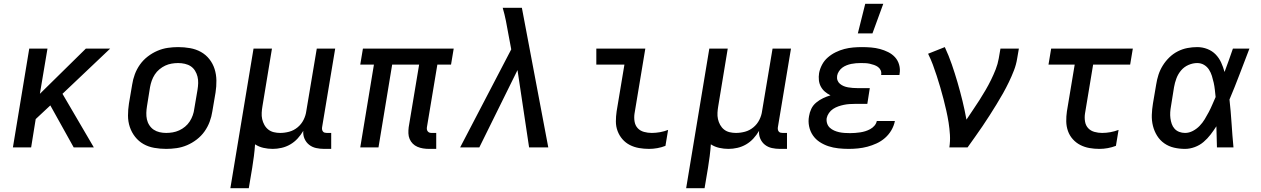

<svg xmlns="http://www.w3.org/2000/svg" viewBox="-20 -776 6640 1011"><path d="M368 0 245 -221 168 -149 144 0H48L134 -520H230L190 -282L432 -520H560L309 -282L474 0Z M855 8Q823 8 792 2.5Q761 -3 735.5 -17.5Q710 -32 691.5 -55.5Q673 -79 663.5 -107.5Q654 -136 654 -167.5Q654 -199 659 -231L676 -331Q680 -358 690 -385Q700 -412 717 -436Q734 -460 758 -478.5Q782 -497 809 -508.5Q836 -520 863.5 -524Q891 -528 918 -528Q950 -528 981 -522.5Q1012 -517 1038 -502.5Q1064 -488 1082.5 -464.5Q1101 -441 1110 -412.5Q1119 -384 1119.5 -352.5Q1120 -321 1115 -289L1098 -189Q1094 -162 1084 -135Q1074 -108 1057 -84Q1040 -60 1016 -41.5Q992 -23 965 -11.5Q938 0 910 4Q882 8 855 8ZM855 -76Q872 -76 889.5 -79Q907 -82 923.5 -89.5Q940 -97 954.5 -109Q969 -121 979 -136.5Q989 -152 995 -169Q1001 -186 1003 -203L1020 -303Q1023 -321 1023.5 -338.5Q1024 -356 1020 -372.5Q1016 -389 1007 -403.5Q998 -418 984.5 -427Q971 -436 953.5 -440Q936 -444 918 -444Q901 -444 883.5 -441Q866 -438 850 -430.5Q834 -423 819.5 -411Q805 -399 795 -383.5Q785 -368 779 -351Q773 -334 770 -317L754 -217Q751 -199 750.5 -181.5Q750 -164 753.5 -147.5Q757 -131 766.5 -116.5Q776 -102 789.5 -93Q803 -84 820 -80Q837 -76 855 -76Z M1193 215 1315 -520H1412L1362 -217Q1359 -200 1358 -182.5Q1357 -165 1360.5 -149Q1364 -133 1372 -118.5Q1380 -104 1392.5 -94Q1405 -84 1421.5 -80Q1438 -76 1455 -76Q1479 -76 1503 -82.5Q1527 -89 1547 -105.5Q1567 -122 1578.5 -145Q1590 -168 1593 -192L1648 -520H1745L1676 -106Q1675 -100 1676 -94Q1677 -88 1680.5 -83.5Q1684 -79 1689.5 -77.5Q1695 -76 1701 -76H1724V8H1687Q1665 8 1644.5 3.5Q1624 -1 1608 -13.5Q1592 -26 1583.5 -45.5Q1575 -65 1577 -87Q1564 -65 1547 -46.5Q1530 -28 1508.5 -15.5Q1487 -3 1463 2.5Q1439 8 1416 8Q1391 8 1367 2.5Q1343 -3 1323 -16Q1321 15 1317 46Q1313 77 1308 108L1290 215Z M2277 8H2239Q2223 8 2207.5 5.5Q2192 3 2178 -3Q2164 -9 2153.5 -19.5Q2143 -30 2137 -44Q2131 -58 2130.5 -74Q2130 -90 2132 -106L2187 -436H2045L1973 0H1877L1949 -436H1877L1891 -520H2369L2355 -436H2283L2228 -106Q2227 -100 2228 -94Q2229 -88 2233 -83.5Q2237 -79 2242 -77.5Q2247 -76 2253 -76H2277Z M2403 0 2672 -516 2657 -596Q2651 -631 2644 -666Q2637 -701 2627 -735H2728L2867 0H2766L2705 -407L2504 0Z M3398 8Q3371 8 3345 3.5Q3319 -1 3296.5 -12.5Q3274 -24 3257.5 -43Q3241 -62 3232 -86Q3223 -110 3223 -136.5Q3223 -163 3227 -190L3268 -436H3120V-520H3378L3321 -177Q3318 -156 3321.5 -135.5Q3325 -115 3338 -101Q3351 -87 3371 -81.5Q3391 -76 3412 -76Q3433 -76 3455.5 -80Q3478 -84 3498 -92L3484 -8Q3464 0 3441.5 4Q3419 8 3398 8Z M3593 215 3715 -520H3812L3762 -217Q3759 -200 3758 -182.5Q3757 -165 3760.5 -149Q3764 -133 3772 -118.5Q3780 -104 3792.5 -94Q3805 -84 3821.5 -80Q3838 -76 3855 -76Q3879 -76 3903 -82.5Q3927 -89 3947 -105.5Q3967 -122 3978.5 -145Q3990 -168 3993 -192L4048 -520H4145L4076 -106Q4075 -100 4076 -94Q4077 -88 4080.5 -83.5Q4084 -79 4089.5 -77.5Q4095 -76 4101 -76H4124V8H4087Q4065 8 4044.5 3.5Q4024 -1 4008 -13.5Q3992 -26 3983.5 -45.5Q3975 -65 3977 -87Q3964 -65 3947 -46.5Q3930 -28 3908.5 -15.5Q3887 -3 3863 2.5Q3839 8 3816 8Q3791 8 3767 2.5Q3743 -3 3723 -16Q3721 15 3717 46Q3713 77 3708 108L3690 215Z M4449 8Q4421 8 4394 5Q4367 2 4342.5 -6Q4318 -14 4296.5 -28Q4275 -42 4260.5 -63Q4246 -84 4240.5 -110.5Q4235 -137 4240 -164Q4243 -184 4252 -203Q4261 -222 4278 -236Q4295 -250 4314 -259Q4333 -268 4353 -274Q4337 -282 4324 -293Q4311 -304 4302.5 -319.5Q4294 -335 4292 -353.5Q4290 -372 4293 -391Q4297 -413 4308.5 -435Q4320 -457 4339 -473.5Q4358 -490 4380.5 -501Q4403 -512 4426 -518Q4449 -524 4472.5 -526Q4496 -528 4519 -528Q4543 -528 4567 -526Q4591 -524 4613.5 -518Q4636 -512 4657 -501.5Q4678 -491 4693 -474.5Q4708 -458 4714.5 -435Q4721 -412 4717 -388L4716 -381H4620V-383Q4622 -396 4617 -406.5Q4612 -417 4603 -423.5Q4594 -430 4582.5 -434Q4571 -438 4559.5 -440.5Q4548 -443 4536 -443.5Q4524 -444 4512 -444Q4499 -444 4487 -443Q4475 -442 4462.5 -439.5Q4450 -437 4437.5 -432Q4425 -427 4415 -419.5Q4405 -412 4397.5 -400.5Q4390 -389 4388 -377Q4386 -364 4390 -353Q4394 -342 4403 -334.5Q4412 -327 4423 -322.5Q4434 -318 4446 -316Q4458 -314 4470 -313Q4482 -312 4495 -312H4560L4547 -229H4482Q4468 -229 4453 -228Q4438 -227 4423.5 -224Q4409 -221 4394.5 -216Q4380 -211 4367 -202.5Q4354 -194 4345 -181Q4336 -168 4333 -154Q4331 -139 4335.5 -125.5Q4340 -112 4350 -103Q4360 -94 4372.5 -88.5Q4385 -83 4398.5 -80Q4412 -77 4426.5 -76Q4441 -75 4456 -75Q4469 -75 4482.5 -76Q4496 -77 4509.5 -79Q4523 -81 4536 -85Q4549 -89 4562 -96Q4575 -103 4584.5 -114Q4594 -125 4597 -139H4692V-138Q4687 -113 4673.5 -90Q4660 -67 4640 -49.5Q4620 -32 4596 -21Q4572 -10 4547.5 -3.5Q4523 3 4498 5.5Q4473 8 4449 8ZM4497 -600 4536 -756H4631L4574 -600Z M4979 0Q4984 -33 4982 -66Q4980 -99 4975 -130.5Q4970 -162 4963 -193Q4956 -224 4948 -255Q4940 -286 4931 -316.5Q4922 -347 4912.5 -376.5Q4903 -406 4892 -435.5Q4881 -465 4867 -493L4955 -528Q4976 -483 4992 -436.5Q5008 -390 5022 -342Q5036 -294 5048 -245Q5060 -196 5069 -146Q5086 -172 5103.5 -197.5Q5121 -223 5137.5 -249Q5154 -275 5169.5 -301.5Q5185 -328 5198.5 -355.5Q5212 -383 5223 -411Q5234 -439 5239 -468L5248 -520H5345L5336 -468Q5331 -436 5319 -405Q5307 -374 5292.5 -344Q5278 -314 5261.5 -284.5Q5245 -255 5227 -226Q5209 -197 5191 -168.5Q5173 -140 5153.5 -111.5Q5134 -83 5114.5 -55.5Q5095 -28 5075 0Z M5769 8Q5742 8 5716.5 3.5Q5691 -1 5668.5 -12.5Q5646 -24 5629 -43Q5612 -62 5603.5 -86Q5595 -110 5594.5 -136.5Q5594 -163 5598 -190L5639 -436H5501L5515 -520H5945L5931 -436H5736L5693 -177Q5690 -156 5693.5 -135.5Q5697 -115 5710 -101Q5723 -87 5743 -81.5Q5763 -76 5783 -76Q5805 -76 5827 -80Q5849 -84 5870 -92L5856 -8Q5835 0 5813 4Q5791 8 5769 8Z M6220 8Q6190 8 6162 1.5Q6134 -5 6111 -21Q6088 -37 6073 -61Q6058 -85 6051 -113Q6044 -141 6045 -171Q6046 -201 6051 -231L6068 -331Q6072 -357 6080 -382Q6088 -407 6102.5 -430.5Q6117 -454 6137 -473.5Q6157 -493 6181.5 -505.5Q6206 -518 6232 -523Q6258 -528 6284 -528Q6312 -528 6337.5 -518Q6363 -508 6381 -489.5Q6399 -471 6410 -447Q6421 -423 6428 -397Q6440 -428 6450.5 -458.5Q6461 -489 6472 -520H6559Q6533 -453 6507.5 -385.5Q6482 -318 6454 -252Q6461 -189 6465 -126Q6469 -63 6475 0H6388Q6387 -28 6386.5 -56Q6386 -84 6385 -111Q6371 -89 6354.5 -67.5Q6338 -46 6317.5 -28.5Q6297 -11 6271 -1.5Q6245 8 6220 8ZM6220 -76Q6241 -76 6261 -86.5Q6281 -97 6296.5 -113Q6312 -129 6323.5 -148Q6335 -167 6345 -186Q6355 -205 6363.5 -225Q6372 -245 6381 -265Q6379 -284 6377 -303Q6375 -322 6371 -340Q6367 -358 6361.5 -376Q6356 -394 6346 -409.5Q6336 -425 6320 -434.5Q6304 -444 6284 -444Q6261 -444 6238 -434Q6215 -424 6199 -405Q6183 -386 6174.5 -363Q6166 -340 6162 -317L6146 -217Q6143 -201 6142 -185Q6141 -169 6143 -153.5Q6145 -138 6150 -123.5Q6155 -109 6165 -98Q6175 -87 6189.5 -81.5Q6204 -76 6220 -76Z"/></svg>

Font: Iosevka Md Ex Obl
Style: Regular
Weight: 500
Width: 7
Italic angle: -9°
Monospace: yes
Designer: Belleve Invis
Foundry: Belleve Invis
Version: Version 32.5.0; ttfautohint (v1.8.4)